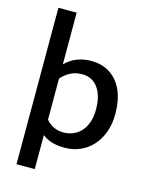

<svg xmlns="http://www.w3.org/2000/svg" viewBox="-128 -792 807 1036"><g transform="rotate(15 275.5 -274.0)"><path d="M512 -236Q512 -179 495 -133.5Q478 -88 448.5 -56Q419 -24 379.5 -7Q340 10 295 10Q255 10 225 1.5Q195 -7 169 -27V163H67V-711H169V-422Q198 -452 235 -466Q272 -480 313 -480Q405 -480 458.5 -415.5Q512 -351 512 -236ZM405 -234Q405 -310 373 -354Q341 -398 284 -398Q249 -398 220.5 -383.5Q192 -369 169 -343V-113Q187 -92 211.5 -80Q236 -68 267 -68Q294 -68 319 -78Q344 -88 363 -108Q382 -128 393.5 -159.5Q405 -191 405 -234Z"/></g></svg>

Font: Mukta Medium
Style: Regular
Weight: 500
Designer: Girish Dalvi and Yashodeep Gholap
Foundry: Ek Type
Version: Version 2.538;PS 1.002;hotconv 16.6.51;makeotf.lib2.5.65220;